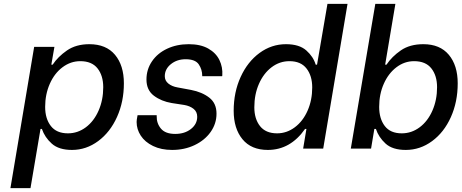

<svg xmlns="http://www.w3.org/2000/svg" viewBox="-20 -770 2392 995"><path d="M197 -102H190L138 205H34L157 -527H262L246 -435H253Q280 -476 327 -508.5Q374 -541 443 -541Q530 -541 576 -486Q622 -431 622 -338Q622 -243 586.5 -164Q551 -85 489 -39Q427 7 353 7Q285 7 248.5 -25.5Q212 -58 197 -102ZM515 -318Q515 -378 485.5 -415.5Q456 -453 396 -453Q346 -453 304 -421.5Q262 -390 238 -335.5Q214 -281 214 -216Q214 -155 243.5 -117Q273 -79 332 -79Q383 -79 425 -110.5Q467 -142 491 -197Q515 -252 515 -318Z M688 -138Q688 -148 692 -168L693 -173H792V-169Q791 -131 814 -103.5Q837 -76 888 -76Q937 -76 969.5 -101.5Q1002 -127 1002 -165Q1002 -191 983 -206Q964 -221 935 -226L870 -236Q816 -245 777.5 -274Q739 -303 739 -358Q739 -410 767.5 -452Q796 -494 846 -517.5Q896 -541 958 -541Q1019 -541 1059 -518.5Q1099 -496 1117 -459Q1135 -422 1132 -379L1131 -375H1028V-377Q1028 -410 1010 -436.5Q992 -463 942 -463Q897 -463 865.5 -437.5Q834 -412 834 -375Q834 -352 852.5 -337Q871 -322 900 -317L970 -304Q1027 -293 1064.5 -264Q1102 -235 1102 -181Q1102 -129 1071.5 -86Q1041 -43 988.5 -18Q936 7 872 7Q815 7 773 -13.5Q731 -34 709.5 -67Q688 -100 688 -138Z M1191 -196Q1191 -292 1227 -371Q1263 -450 1325 -495.5Q1387 -541 1462 -541Q1531 -541 1567.5 -508.5Q1604 -476 1616 -435H1623L1677 -750H1781L1655 0H1551L1568 -102H1561Q1485 7 1368 7Q1282 7 1236.5 -48.5Q1191 -104 1191 -196ZM1598 -317Q1598 -377 1568.5 -415Q1539 -453 1480 -453Q1429 -453 1387.5 -421.5Q1346 -390 1322 -335.5Q1298 -281 1298 -214Q1298 -154 1327.5 -116.5Q1357 -79 1416 -79Q1466 -79 1508 -110.5Q1550 -142 1574 -196.5Q1598 -251 1598 -317Z M1928 -102H1920L1903 0H1798L1925 -750H2029L1976 -435H1983Q2011 -477 2057.5 -509Q2104 -541 2174 -541Q2260 -541 2306 -486Q2352 -431 2352 -338Q2352 -242 2316.5 -163Q2281 -84 2219 -38.5Q2157 7 2083 7Q2014 7 1978 -26Q1942 -59 1928 -102ZM2245 -318Q2245 -378 2215.5 -415.5Q2186 -453 2126 -453Q2076 -453 2034.5 -421.5Q1993 -390 1969 -336Q1945 -282 1945 -216Q1945 -155 1974 -117Q2003 -79 2062 -79Q2113 -79 2155 -110.5Q2197 -142 2221 -197Q2245 -252 2245 -318Z"/></svg>

Font: Be Vietnam Medium
Style: Italic
Weight: 500
Italic angle: -9.444°
Designer: Gabriel Lam
Foundry: TypeRant
Version: Version 3.000